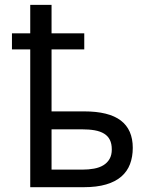

<svg xmlns="http://www.w3.org/2000/svg" viewBox="-20 -780 640 800"><path d="M194.8 -641.1H331.1V-574.2H194.8V-315.9H330.1Q433.6 -315.9 483.4 -277.8Q533.2 -239.7 533.2 -164.1Q533.2 -126.5 521.7 -96.2Q510.3 -65.9 485.6 -44.4Q460.9 -22.9 422.1 -11.5Q383.3 0 328.1 0H106V-574.2H29.8V-641.1H106V-759.8H194.8ZM194.8 -241.2V-73.2H321.8Q349.1 -73.2 371.8 -77.4Q394.5 -81.5 410.9 -91.6Q427.2 -101.6 436.5 -117.7Q445.8 -133.8 445.8 -157.2Q445.8 -181.2 437.7 -197.3Q429.7 -213.4 413.8 -223.1Q397.9 -232.9 374.5 -237.1Q351.1 -241.2 319.8 -241.2Z"/></svg>

Font: Apple Sans Adjectives
Style: Regular
Weight: 400
Monospace: yes
Foundry: Apple Sans Adjectives
Version: Version 0.01